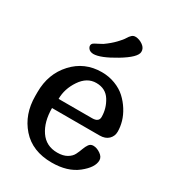

<svg xmlns="http://www.w3.org/2000/svg" viewBox="-193 -906 933 1028"><g transform="rotate(30 274.0 -392.0)"><path d="M189 -603Q167 -604 157.5 -617.5Q148 -631 154 -643Q156 -648 166.5 -654Q177 -660 190.5 -666.5Q204 -673 210 -677Q244 -701 268 -726Q292 -751 300 -765Q308 -779 318 -788Q328 -797 342 -796Q365 -795 386.5 -779.5Q408 -764 407 -741Q406 -707 319.5 -655Q233 -603 189 -603ZM143 -242Q143 -157 180 -103Q217 -49 286 -49Q322 -49 345 -62.5Q368 -76 377.5 -95Q387 -114 393.5 -132.5Q400 -151 409.5 -164.5Q419 -178 436 -178Q458 -178 480.5 -162.5Q503 -147 503 -126Q503 -82 443.5 -35Q384 12 287 12Q167 12 100 -64Q33 -140 33 -253V-277Q33 -390 103 -466Q173 -542 279 -542Q323 -542 362 -527Q401 -512 427.5 -487.5Q454 -463 473.5 -432Q493 -401 502 -369.5Q511 -338 511 -308Q511 -280 491.5 -261Q472 -242 437 -242ZM149 -302H356Q397 -302 397 -333Q397 -386 368.5 -431.5Q340 -477 282 -477Q225 -477 187 -420.5Q149 -364 149 -302Z"/></g></svg>

Font: Coupeur_Texte
Style: Regular
Weight: 400
Designer: Léa Rolland
Version: Version 1.000;PS 001.000;hotconv 1.0.88;makeotf.lib2.5.64775